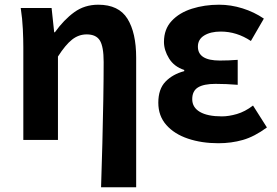

<svg xmlns="http://www.w3.org/2000/svg" viewBox="-20 -594 1176 815"><path d="M409 201Q412 112 414.5 15.5Q417 -81 418.5 -171.5Q420 -262 420 -331Q420 -396 404 -422Q388 -448 348 -448Q314 -448 286 -426Q258 -404 226 -354V0H79V-393Q79 -426 77 -470Q75 -514 68 -560H199L210 -457H213Q251 -510 295 -542Q339 -574 397 -574Q484 -574 521 -514.5Q558 -455 558 -349V201Z M907 14Q836 14 778 -5.5Q720 -25 686 -63.5Q652 -102 652 -158Q652 -216 682.5 -247.5Q713 -279 762 -292V-297Q719 -311 697.5 -346Q676 -381 676 -416Q676 -470 708.5 -505Q741 -540 794.5 -557Q848 -574 910 -574Q960 -574 1009.5 -558.5Q1059 -543 1100 -515L1045 -420Q985 -460 917 -460Q874 -460 847 -443.5Q820 -427 820 -396Q820 -337 913 -337Q950 -337 989 -340V-234Q964 -236 941 -237Q918 -238 895 -238Q845 -238 820.5 -223Q796 -208 796 -173Q796 -138 828.5 -119Q861 -100 922 -100Q951 -100 985.5 -110Q1020 -120 1054 -146L1113 -53Q1060 -14 1011 0Q962 14 907 14Z"/></svg>

Font: Source Han Sans TC
Style: Bold
Weight: 700
Designer: Ryoko NISHIZUKA Ë•øÂ°öÊ∂ºÂ≠ê (kana, bopomofo & ideographs); Paul D. Hunt (Latin, Greek & Cyrillic); Sandoll Communicatio
Foundry: Adobe
Version: Version 2.004;hotconv 1.0.118;makeotfexe 2.5.65603